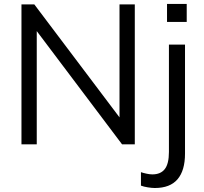

<svg xmlns="http://www.w3.org/2000/svg" viewBox="-20 -727 1025 967"><path d="M88.1 0V-705H152.7L605.2 -105H581.9V-705H658.9V0H594.8L142.8 -600H165.1V0ZM759.7 219.9Q745.5 219.9 724.6 216.6Q703.7 213.3 689.9 207.9V140.2Q701.8 144.2 717.9 147.7Q733.9 151.3 747.4 151.3Q789.2 151.3 810 124.5Q830.8 97.7 830.8 38.3V-502.3H911.8V46.4Q911.8 131.9 874.1 175.9Q836.4 219.9 759.7 219.9ZM821.2 -616.4V-707.2H920.4V-616.4Z"/></svg>

Font: Mulish ExtraLight
Style: Regular
Weight: 200
Designer: Vernon Adams
Foundry: Vernon Adams
Version: Version 3.603